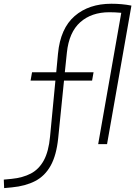

<svg xmlns="http://www.w3.org/2000/svg" viewBox="-103 -762 715 1015"><path d="M-81.1 232.4 -83 187.5 -42 183.6Q17.6 177.7 60.3 155.3Q103 132.8 128.7 85.7Q154.3 38.6 161.6 -40L189.9 -335.9H58.6L66.4 -379.9H194.3L203.6 -478.5Q216.3 -611.8 291.5 -677Q366.7 -742.2 485.8 -742.2Q542.5 -742.2 591.8 -732.4L462.9 0H416L538.1 -694.3Q504.9 -697.3 475.1 -697.3Q380.4 -697.3 321 -644.3Q261.7 -591.3 250.5 -483.4L239.7 -379.9H391.6L383.8 -335.9H235.4L204.6 -31.2Q195.3 59.1 164.8 113.8Q134.3 168.5 83 195.1Q31.7 221.7 -40 228.5Z"/></svg>

Font: Cascadia Code ExtraLight
Style: Italic
Weight: 200
Italic angle: -10°
Monospace: yes
Designer: Aaron Bell
Foundry: Saja Typeworks
Version: Version 2404.023; ttfautohint (v1.8.4)